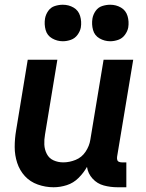

<svg xmlns="http://www.w3.org/2000/svg" viewBox="-20 -782 616 810"><path d="M206 8Q234 8 262 -1Q290 -10 311.5 -31.5Q333 -53 347 -78Q351 -50 370.5 -28.5Q390 -7 418 0.5Q446 8 476 8H513V-97H494Q487 -97 481.5 -99.5Q476 -102 474.5 -108Q473 -114 474 -121L542 -530H417L361 -192Q357 -166 341 -142Q325 -118 299 -107.5Q273 -97 247 -97Q225 -97 206 -105.5Q187 -114 177.5 -132.5Q168 -151 167 -172Q166 -193 170 -215L222 -530H97L48 -232Q42 -197 42 -162Q42 -127 52.5 -95Q63 -63 85 -39Q107 -15 139.5 -3.5Q172 8 206 8ZM445 -608Q462 -608 479 -614Q496 -620 507 -635Q518 -650 521 -666Q525 -691 518 -714.5Q511 -738 490.5 -750Q470 -762 445 -762Q428 -762 411 -756.5Q394 -751 383.5 -736Q373 -721 370 -704Q366 -679 372.5 -655.5Q379 -632 400 -620Q421 -608 445 -608ZM245 -608Q262 -608 279 -614Q296 -620 307 -635Q318 -650 321 -666Q325 -691 318 -714.5Q311 -738 290.5 -750Q270 -762 245 -762Q228 -762 211 -756.5Q194 -751 183.5 -736Q173 -721 170 -704Q166 -679 172.5 -655.5Q179 -632 200 -620Q221 -608 245 -608Z"/></svg>

Font: Iosevka Sparkle
Style: Bold Italic
Weight: 700
Italic angle: -9°
Designer: Belleve Invis
Foundry: Belleve Invis
Version: Version 4.5.0; ttfautohint (v1.8.3)